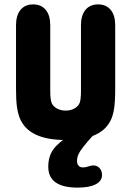

<svg xmlns="http://www.w3.org/2000/svg" viewBox="-20 -627 598 875"><path d="M505 -221V-512Q505 -557 484.5 -582Q464 -607 427 -607Q390 -607 369.5 -582Q349 -557 349 -512V-215Q349 -193 347.5 -179.5Q346 -166 343 -158Q336 -142 319 -132.5Q302 -123 279 -123Q258 -123 241.5 -131.5Q225 -140 217 -154Q213 -162 211 -175.5Q209 -189 209 -215V-512Q209 -557 188.5 -582Q168 -607 131 -607Q94 -607 73.5 -582Q53 -557 53 -512V-221Q53 -172 57 -142Q61 -112 70 -89Q90 -39 142 -14Q194 11 279 11Q358 11 408.5 -10Q459 -31 482 -74Q495 -98 500 -132Q505 -166 505 -221ZM407 -13H301Q245 23 222.5 54.5Q200 86 200 133Q200 228 334 228Q387 228 416 213Q445 198 445 170Q445 152 434 139.5Q423 127 406 127Q403 127 400 127Q397 127 395 128Q374 134 369.5 135Q365 136 358 136Q345 136 338 128Q331 120 331 106Q331 91 337.5 76.5Q344 62 360.5 41Q377 20 407 -13Z"/></svg>

Font: Beiruti Black
Style: Regular
Weight: 900
Designer: Arlette Boutros
Foundry: Boutros
Version: Version 1.41